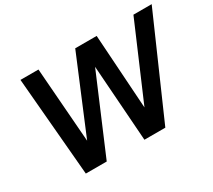

<svg xmlns="http://www.w3.org/2000/svg" viewBox="-139 -1001 1393 1257"><g transform="rotate(-30 557.5 -372.5)"><path d="M187 0 123 -745H259L302 -182L537 -745H699L736 -183L977 -745H1115L788 0H630L589 -575L345 0Z"/></g></svg>

Font: Plus Jakarta Display Medium
Style: Italic
Weight: 500
Italic angle: -12°
Designer: Gumpita Rahayu
Foundry: Tokotype Studio
Version: Version 1.000